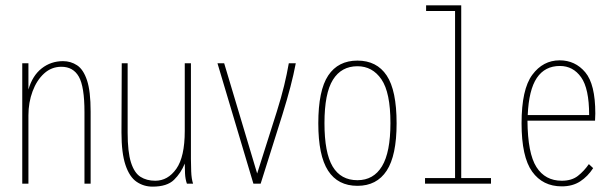

<svg xmlns="http://www.w3.org/2000/svg" viewBox="-20 -685 2290 716"><path d="M63 0V-449H86V-351Q101 -403 135.5 -430Q170 -457 215 -457Q244 -457 267.5 -441.5Q291 -426 304.5 -385.5Q318 -345 318 -269V0H295V-267Q295 -362 274 -399Q253 -436 209 -436Q172 -436 144.5 -411Q117 -386 101.5 -344.5Q86 -303 86 -255V0Z M549 11Q516 11 489.5 -7Q463 -25 448 -69.5Q433 -114 433 -191L434 -449H456V-191Q456 -118 468.5 -79Q481 -40 504 -25.5Q527 -11 559 -11Q606 -11 637.5 -55.5Q669 -100 669 -197V-449H692V-92Q692 -74 693 -46Q694 -18 700 0H677Q671 -17 670 -38Q669 -59 669 -75Q655 -40 629 -14.5Q603 11 549 11Z M925 0 791 -449H816L939 -38L1012 -268Q1029 -322 1039.5 -365.5Q1050 -409 1057 -449H1083Q1075 -407 1063 -361Q1051 -315 1033 -257L952 0Z M1313 8Q1240 8 1203.5 -48.5Q1167 -105 1167 -225Q1167 -348 1204 -403.5Q1241 -459 1313 -459Q1385 -459 1422 -403.5Q1459 -348 1459 -225Q1459 -105 1422 -48.5Q1385 8 1313 8ZM1313 -13Q1373 -13 1404.5 -65Q1436 -117 1436 -226Q1436 -340 1402.5 -389Q1369 -438 1313 -438Q1253 -438 1221.5 -387.5Q1190 -337 1190 -226Q1190 -115 1220.5 -64Q1251 -13 1313 -13Z M1565 0V-21H1677V-644H1569V-665H1700V-21H1811V0Z M2075 10Q2004 10 1964.5 -45Q1925 -100 1925 -225Q1925 -352 1965 -406Q2005 -460 2067 -460Q2125 -460 2162.5 -415.5Q2200 -371 2200 -262Q2200 -253 2199.5 -248Q2199 -243 2199 -235H1947Q1948 -113 1980.5 -62Q2013 -11 2075 -11Q2112 -11 2135 -29Q2158 -47 2176 -73L2192 -58Q2172 -27 2143.5 -8.5Q2115 10 2075 10ZM1948 -256H2177Q2177 -355 2147 -397Q2117 -439 2068 -439Q2012 -439 1982 -394.5Q1952 -350 1948 -256Z"/></svg>

Font: Inconsolata Condensed ExtraLight
Style: Regular
Weight: 200
Width: 3
Monospace: yes
Designer: Raph Levien, Cyreal, Brenton Simpson
Foundry: Raph Levien, Cyreal, Google
Version: Version 3.100; ttfautohint (v1.8.4.7-5d5b)